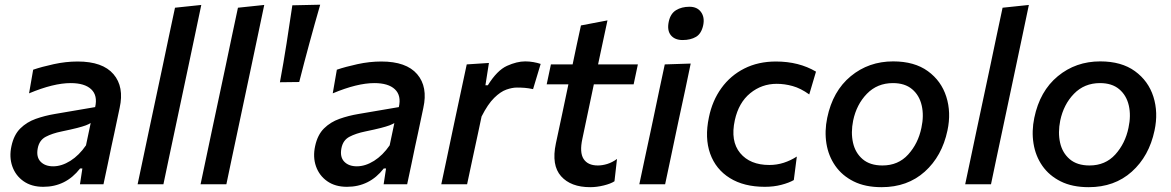

<svg xmlns="http://www.w3.org/2000/svg" viewBox="-20 -764 4856 796"><path d="M159.5 10.5Q110.5 10.5 77.5 -12.8Q44.5 -36 31 -74.5Q17.5 -113 27.5 -158.5Q37.5 -205 64.2 -231.5Q91 -258 128.2 -271.2Q165.5 -284.5 207.5 -291.5L374.5 -320Q385.5 -368 358.2 -393.8Q331 -419.5 273 -419.5Q202 -419.5 100.5 -377L117.5 -475Q152.5 -487 202.8 -498Q253 -509 302 -509Q405.5 -509 450.5 -456.5Q495.5 -404 476 -316.5Q471 -293 465.5 -266.8Q460 -240.5 453.5 -210L442 -157Q435 -122.5 426.8 -83.8Q418.5 -45 409 0H311.5L321.5 -65.5H312Q253 10.5 159.5 10.5ZM200.5 -74.5Q235.5 -74.5 271.8 -97.2Q308 -120 336.5 -161.5L356 -254Q348 -249 335.5 -244.2Q323 -239.5 299.8 -233.5Q276.5 -227.5 235.5 -219Q196.5 -211 169.8 -197Q143 -183 136.5 -149.5Q129.5 -113.5 148 -94Q166.5 -74.5 200.5 -74.5Z M550.5 0Q562 -54.5 572.8 -105.5Q583.5 -156.5 596.5 -218L655 -493Q668 -555 680.5 -614.5Q693 -674 705.5 -732L814.5 -743.5Q802 -683.5 789 -622Q776 -560.5 762 -494L703.5 -218Q690 -155.5 679.5 -105Q669 -54.5 657.5 0Z M811.5 0Q823 -54.5 833.8 -105.5Q844.5 -156.5 857.5 -218L916 -493Q929 -555 941.5 -614.5Q954 -674 966.5 -732L1075.5 -743.5Q1063 -683.5 1050 -622Q1037 -560.5 1023 -494L964.5 -218Q951 -155.5 940.5 -105Q930 -54.5 918.5 0Z M1140.5 -423Q1155.5 -504 1168 -583.8Q1180.5 -663.5 1192 -742L1307.5 -744.5Q1284.5 -665 1262.8 -585Q1241 -505 1220.5 -424Z M1418.5 10.5Q1369.5 10.5 1336.5 -12.8Q1303.5 -36 1290 -74.5Q1276.5 -113 1286.5 -158.5Q1296.5 -205 1323.2 -231.5Q1350 -258 1387.2 -271.2Q1424.5 -284.5 1466.5 -291.5L1633.5 -320Q1644.5 -368 1617.2 -393.8Q1590 -419.5 1532 -419.5Q1461 -419.5 1359.5 -377L1376.5 -475Q1411.5 -487 1461.8 -498Q1512 -509 1561 -509Q1664.5 -509 1709.5 -456.5Q1754.5 -404 1735 -316.5Q1730 -293 1724.5 -266.8Q1719 -240.5 1712.5 -210L1701 -157Q1694 -122.5 1685.8 -83.8Q1677.5 -45 1668 0H1570.5L1580.5 -65.5H1571Q1512 10.5 1418.5 10.5ZM1459.5 -74.5Q1494.5 -74.5 1530.8 -97.2Q1567 -120 1595.5 -161.5L1615 -254Q1607 -249 1594.5 -244.2Q1582 -239.5 1558.8 -233.5Q1535.5 -227.5 1494.5 -219Q1455.5 -211 1428.8 -197Q1402 -183 1395.5 -149.5Q1388.5 -113.5 1407 -94Q1425.5 -74.5 1459.5 -74.5Z M1809.5 0Q1821 -54.5 1831.8 -105Q1842.5 -155.5 1855.5 -218L1866 -267.5Q1877 -318 1889.2 -376.2Q1901.5 -434.5 1915 -497L2007 -503L1992.5 -410.5H2002.5Q2041 -472.5 2082 -491Q2123 -509.5 2157.5 -509.5Q2174.5 -509.5 2191.5 -506.5Q2208.5 -503.5 2221.5 -499L2190 -394.5Q2171 -398.5 2155.5 -399.8Q2140 -401 2123 -401Q2103.5 -401 2079.2 -392.5Q2055 -384 2028.8 -358.2Q2002.5 -332.5 1976.5 -281L1962 -212.5Q1949.5 -155 1938.8 -104.8Q1928 -54.5 1916.5 0Z M2427 12Q2346.5 12 2306 -33.5Q2265.5 -79 2284.5 -169Q2298.5 -234 2311 -293Q2323.5 -352 2336.5 -414.5H2246.5L2264 -497H2354Q2363 -540.5 2371.2 -578.8Q2379.5 -617 2388.5 -658.5L2498.5 -679.5Q2488 -630 2479 -588.5Q2470 -547 2459.5 -497H2624.5L2607 -414.5H2442L2394.5 -189Q2382 -132 2399.5 -105Q2417 -78 2458.5 -78Q2477 -78 2497.5 -84.2Q2518 -90.5 2538 -105L2527.5 -12.5Q2512.5 -2.5 2483.2 4.8Q2454 12 2427 12Z M2630.5 0Q2642 -54.5 2652.8 -105.2Q2663.5 -156 2677 -218L2687.5 -267.5Q2702 -337.5 2713.2 -390.2Q2724.5 -443 2736 -497L2843.5 -500.5Q2832 -444.5 2820.8 -391.8Q2809.5 -339 2794 -267.5L2783.5 -218Q2770.5 -156 2759.8 -105.2Q2749 -54.5 2737.5 0ZM2810 -598Q2777.5 -598 2761.2 -618Q2745 -638 2752.5 -674Q2759.5 -707.5 2782.8 -721.8Q2806 -736 2838.5 -736Q2870.5 -736 2886.2 -714.2Q2902 -692.5 2895.5 -660Q2888 -624.5 2865.5 -611.2Q2843 -598 2810 -598Z M3151 10.5Q3064 10.5 3005.8 -25.8Q2947.5 -62 2924.2 -127Q2901 -192 2919 -277.5Q2933 -346.5 2970.8 -398.8Q3008.5 -451 3066 -480Q3123.5 -509 3197 -509Q3292 -509 3363 -467L3335 -372.5Q3299.5 -398 3266.2 -407.2Q3233 -416.5 3200 -416.5Q3138 -416.5 3090.2 -377.5Q3042.5 -338.5 3026.5 -266Q3007.5 -179 3048.5 -129.5Q3089.5 -80 3169.5 -80Q3200.5 -80 3229.2 -89.2Q3258 -98.5 3283.5 -115L3271 -17.5Q3251 -6 3219.5 2.2Q3188 10.5 3151 10.5Z M3635 12Q3567 12 3519 -12Q3471 -36 3442.8 -76.8Q3414.5 -117.5 3406.2 -169Q3398 -220.5 3409.5 -275.5Q3432.5 -386.5 3507 -448Q3581.5 -509.5 3683 -509.5Q3771 -509.5 3826.8 -469Q3882.5 -428.5 3903.2 -363Q3924 -297.5 3908 -223Q3885.5 -116.5 3813.8 -52.2Q3742 12 3635 12ZM3638.5 -78Q3704 -78 3745.2 -123.5Q3786.5 -169 3800 -234Q3811 -284.5 3801.2 -326.8Q3791.5 -369 3761.5 -394.2Q3731.5 -419.5 3682 -419.5Q3617 -419.5 3574 -375.2Q3531 -331 3517 -264Q3507 -214.5 3516.5 -172.2Q3526 -130 3556.5 -104Q3587 -78 3638.5 -78Z M3981.5 0Q3993 -54.5 4003.8 -105.5Q4014.5 -156.5 4027.5 -218L4086 -493Q4099 -555 4111.5 -614.5Q4124 -674 4136.5 -732L4245.5 -743.5Q4233 -683.5 4220 -622Q4207 -560.5 4193 -494L4134.5 -218Q4121 -155.5 4110.5 -105Q4100 -54.5 4088.5 0Z M4493.5 12Q4425.5 12 4377.5 -12Q4329.5 -36 4301.2 -76.8Q4273 -117.5 4264.8 -169Q4256.5 -220.5 4268 -275.5Q4291 -386.5 4365.5 -448Q4440 -509.5 4541.5 -509.5Q4629.5 -509.5 4685.2 -469Q4741 -428.5 4761.8 -363Q4782.5 -297.5 4766.5 -223Q4744 -116.5 4672.2 -52.2Q4600.5 12 4493.5 12ZM4497 -78Q4562.5 -78 4603.8 -123.5Q4645 -169 4658.5 -234Q4669.5 -284.5 4659.8 -326.8Q4650 -369 4620 -394.2Q4590 -419.5 4540.5 -419.5Q4475.5 -419.5 4432.5 -375.2Q4389.5 -331 4375.5 -264Q4365.5 -214.5 4375 -172.2Q4384.5 -130 4415 -104Q4445.5 -78 4497 -78Z"/></svg>

Font: Commissioner Medium
Style: Italic
Weight: 500
Italic angle: -12°
Designer: Kostas Bartsokas
Foundry: Kostas Bartsokas
Version: Version 1.000; ttfautohint (v1.8.3)